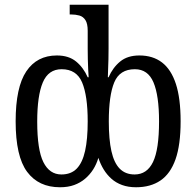

<svg xmlns="http://www.w3.org/2000/svg" viewBox="-20 -780 828 810"><path d="M233 10Q143 10 94.5 -55Q46 -120 46 -268Q46 -412 91 -479Q136 -546 220 -546Q270 -546 301 -520.5Q332 -495 350 -454H354Q353 -468 352 -488Q351 -508 350.5 -531Q350 -554 350 -574V-650Q350 -680 340.5 -695Q331 -710 315 -714.5Q299 -719 280 -719H274V-760H438V-575Q438 -555 437.5 -530.5Q437 -506 436 -485.5Q435 -465 435 -454H438Q456 -495 487 -520.5Q518 -546 568 -546Q625 -546 663.5 -516.5Q702 -487 722 -426Q742 -365 742 -268Q742 -169 720.5 -108Q699 -47 657 -18.5Q615 10 554 10Q521 10 495 0.5Q469 -9 450 -26Q431 -43 417.5 -65Q404 -87 395 -114Q387 -87 373 -65Q359 -43 339 -26Q319 -9 293 0.5Q267 10 233 10ZM239 -44Q280 -44 304 -69Q328 -94 339 -143.5Q350 -193 350 -268Q350 -376 326.5 -432Q303 -488 240 -488Q184 -488 160.5 -432Q137 -376 137 -267Q137 -148 163 -96Q189 -44 239 -44ZM548 -44Q600 -44 625.5 -96.5Q651 -149 651 -268Q651 -377 627.5 -432.5Q604 -488 549 -488Q485 -488 462 -432.5Q439 -377 439 -268Q439 -192 450 -142.5Q461 -93 485 -68.5Q509 -44 548 -44Z"/></svg>

Font: Noto Serif Condensed
Style: Regular
Weight: 400
Width: 3
Designer: Monotype Design Team
Foundry: Monotype Imaging Inc.
Version: Version 2.015